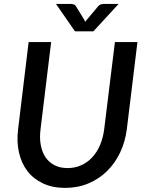

<svg xmlns="http://www.w3.org/2000/svg" viewBox="-20 -930 728 959"><path d="M62.5 0ZM317.5 -90.5Q355 -90.5 386.2 -104.8Q417.5 -119 441.2 -144.8Q465 -170.5 480 -206.2Q495 -242 500.5 -285L554 -720H666.5L613.5 -285Q605.5 -222 580 -168.2Q554.5 -114.5 514.5 -75.2Q474.5 -36 421.5 -13.8Q368.5 8.5 305.5 8.5Q242.5 8.5 195 -13.8Q147.5 -36 117.2 -75.2Q87 -114.5 74.8 -168.2Q62.5 -222 70.5 -285L123 -720H235.5L182.5 -285Q177 -242 183.5 -206.2Q190 -170.5 207.2 -144.8Q224.5 -119 252.2 -104.8Q280 -90.5 317.5 -90.5ZM446.5 -773.5H354.5L259.5 -910.5H331.5Q337.5 -910.5 346.2 -908.5Q355 -906.5 360.5 -897L401 -831L406 -821Q408 -823.5 409.5 -826Q411 -828.5 413.5 -831L468.5 -896.5Q476.5 -906.5 485.5 -908.5Q494.5 -910.5 501 -910.5H572.5Z"/></svg>

Font: Lato Semibold
Style: Italic
Weight: 600
Italic angle: -7°
Designer: Lukasz Dziedzic
Foundry: tyPoland Lukasz Dziedzic
Version: Version 2.006; 2014-01-15